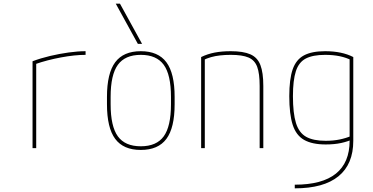

<svg xmlns="http://www.w3.org/2000/svg" viewBox="-20 -810 2040 1050"><path d="M158 -475Q203 -492 254 -504Q305 -516 355.5 -523Q406 -530 448 -530V-510Q389 -510 313.5 -496Q238 -482 172 -459L178 -470V0H158Z M750 10Q655 10 610 -50.5Q565 -111 565 -240V-280Q565 -409 610 -469.5Q655 -530 750 -530Q845 -530 890 -469.5Q935 -409 935 -280V-240Q935 -111 890 -50.5Q845 10 750 10ZM750 -10Q836 -10 875.5 -64.5Q915 -119 915 -240V-280Q915 -401 875.5 -455.5Q836 -510 750 -510Q664 -510 624.5 -455.5Q585 -401 585 -280V-240Q585 -119 624.5 -64.5Q664 -10 750 -10ZM734 -570 613 -790H636L757 -570Z M1080 -498Q1115 -515 1154 -522.5Q1193 -530 1242 -530Q1310 -530 1349 -513Q1388 -496 1404 -454.5Q1420 -413 1420 -340V0H1400V-340Q1400 -408 1386.5 -444.5Q1373 -481 1339 -495.5Q1305 -510 1242 -510Q1211 -510 1184 -507Q1157 -504 1134 -497.5Q1111 -491 1089 -480L1100 -494V0H1080Z M1592 200Q1742 200 1817 139.5Q1892 79 1892 -40V-498L1903 -480Q1874 -495 1838 -502.5Q1802 -510 1758 -510Q1691 -510 1652.5 -490Q1614 -470 1598 -420.5Q1582 -371 1582 -284Q1582 -191 1598.5 -137.5Q1615 -84 1654 -62Q1693 -40 1761 -40Q1802 -40 1836.5 -47Q1871 -54 1902 -67L1910 -49Q1882 -36 1845.5 -28Q1809 -20 1761 -20Q1687 -20 1643 -45Q1599 -70 1580.5 -128Q1562 -186 1562 -284Q1562 -377 1580.5 -430.5Q1599 -484 1642 -507Q1685 -530 1758 -530Q1850 -530 1912 -498V-40Q1912 88 1831 154Q1750 220 1592 220Z"/></svg>

Font: M PLUS 1 Code Thin
Style: Regular
Weight: 250
Designer: Coji Morishita
Foundry: UNDERFOREST DESIGN
Version: Version 1.002